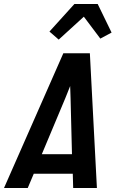

<svg xmlns="http://www.w3.org/2000/svg" viewBox="-39 -935 609 955"><path d="M-19 0 276 -670H408L443 0H325L323 -71H129L99 0ZM169 -168H319L312 -447Q312 -462 311 -477Q310 -492 310 -507Q304 -492 298 -477Q292 -462 286 -447ZM253 -738 207 -778 331 -915H447L516 -773L460 -743L378 -852Z"/></svg>

Font: Lode Term
Style: Bold Italic
Weight: 700
Italic angle: -11°
Monospace: yes
Designer: Belleve Invis
Foundry: Belleve Invis
Version: Version 29.2.0